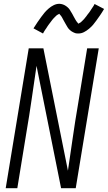

<svg xmlns="http://www.w3.org/2000/svg" viewBox="-20 -989 567 1009"><path d="M10 0 131 -735H208L337 -92Q350 -179 362.5 -266.5Q375 -354 390 -441L438 -735H499L378 0H301L172 -643Q159 -556 146.5 -468.5Q134 -381 119 -294L71 0ZM392 -813Q387 -813 382 -813.5Q377 -814 372.5 -816Q368 -818 363.5 -820Q359 -822 355 -825Q351 -828 347.5 -831Q344 -834 341 -837.5Q338 -841 335.5 -845Q333 -849 330.5 -853.5Q328 -858 325.5 -862Q323 -866 321 -870Q319 -874 316.5 -878Q314 -882 311.5 -887Q309 -892 306.5 -896.5Q304 -901 301.5 -904.5Q299 -908 295.5 -911.5Q292 -915 292 -917Q292 -916 287 -914Q282 -912 279 -909.5Q276 -907 272 -903Q268 -899 266 -897Q264 -895 262 -893Q260 -891 258 -888.5Q256 -886 253.5 -883Q251 -880 249 -877Q247 -874 244.5 -871Q242 -868 239.5 -864.5Q237 -861 234 -857Q231 -853 228.5 -849Q226 -845 223.5 -841Q221 -837 217.5 -832.5Q214 -828 211.5 -823Q209 -818 206 -813L156 -840Q167 -858 177.5 -873Q188 -888 197 -900.5Q206 -913 214.5 -923Q223 -933 235.5 -944Q248 -955 262.5 -962Q277 -969 292 -969Q297 -969 301.5 -968Q306 -967 311 -965.5Q316 -964 320 -961.5Q324 -959 328 -956.5Q332 -954 335.5 -950.5Q339 -947 342 -944Q345 -941 347.5 -936.5Q350 -932 352.5 -928Q355 -924 357.5 -920Q360 -916 362 -912Q364 -908 366.5 -903.5Q369 -899 371.5 -894.5Q374 -890 376.5 -885.5Q379 -881 381.5 -877.5Q384 -874 387.5 -870Q391 -866 391 -864Q391 -865 396 -867Q401 -869 404 -871.5Q407 -874 411 -878Q415 -882 417 -884Q419 -886 421.5 -888.5Q424 -891 425.5 -893.5Q427 -896 429.5 -898.5Q432 -901 434 -904Q436 -907 438.5 -910.5Q441 -914 444 -917.5Q447 -921 449.5 -924.5Q452 -928 454.5 -932Q457 -936 460 -940.5Q463 -945 466 -949.5Q469 -954 472 -958.5Q475 -963 477 -968L527 -942Q516 -923 505.5 -908Q495 -893 486 -880.5Q477 -868 469 -858.5Q461 -849 448 -838Q435 -827 421 -820Q407 -813 392 -813Z"/></svg>

Font: Iosevka Light
Style: Italic
Weight: 300
Italic angle: -9°
Monospace: yes
Designer: Belleve Invis
Foundry: Belleve Invis
Version: Version 32.5.0; ttfautohint (v1.8.4)